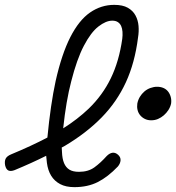

<svg xmlns="http://www.w3.org/2000/svg" viewBox="-74 -760 725 790"><path d="M411 -75Q370 -32 328.5 -11Q287 10 232 10Q197 10 173.5 -2.5Q150 -15 136.5 -37Q123 -59 119 -90Q117 -104 116 -119Q56 -89 -14 -60Q-30 -54 -39.5 -58.5Q-49 -63 -53 -80Q-56 -97 -50.5 -107.5Q-45 -118 -28 -125Q54 -159 121 -194Q134 -330 155 -427Q180 -538 215.5 -607.5Q251 -677 296.5 -708.5Q342 -740 396 -740Q431 -740 452 -728Q473 -716 483.5 -696.5Q494 -677 496 -653.5Q498 -630 494 -606Q481 -502 444 -421.5Q407 -341 344.5 -277Q282 -213 193 -160Q187 -157 180 -153Q180 -143 181 -135Q182 -107 189.5 -89Q197 -71 211.5 -62Q226 -53 251 -53Q289 -53 314.5 -71.5Q340 -90 365 -118Q377 -130 389 -131.5Q401 -133 412 -123Q423 -113 422 -100Q421 -87 411 -75ZM186 -232Q245 -269 291 -313Q348 -368 382 -438Q416 -508 429 -600Q431 -615 430 -629Q429 -643 424.5 -653Q420 -663 411 -669Q402 -675 388 -675Q362 -675 331 -651Q300 -627 271 -571.5Q242 -516 219 -425Q198 -345 186 -232ZM491 -334Q494 -349 501.5 -361.5Q509 -374 520 -383.5Q531 -393 545 -398Q559 -403 572 -403Q587 -403 598.5 -398Q610 -393 617.5 -383.5Q625 -374 628.5 -361Q632 -348 630 -334Q627 -320 619 -307.5Q611 -295 600 -285.5Q589 -276 576 -270.5Q563 -265 548 -265Q534 -265 522.5 -270.5Q511 -276 503 -285.5Q495 -295 492 -307.5Q489 -320 491 -334Z"/></svg>

Font: Maple Mono ExtraLight
Style: Italic
Weight: 275
Italic angle: -10°
Monospace: yes
Designer: subframe7536
Version: Version 7.000